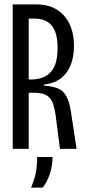

<svg xmlns="http://www.w3.org/2000/svg" viewBox="-20 -680 390 877"><path d="M38 0V-660H146Q226 -660 272 -609Q318 -558 318 -469Q318 -426 305 -388.5Q292 -351 262 -325.5Q232 -300 182 -294V-288Q241 -286 267.5 -261Q294 -236 304 -169L330 0H254L234 -154Q230 -181 223 -204Q216 -227 198 -241Q180 -255 143 -256H111V0ZM111 -317H121Q180 -317 211.5 -350.5Q243 -384 243 -461Q243 -532 216 -563.5Q189 -595 139 -595H111ZM122 177Q143 125 146.5 92Q150 59 150 37H220Q220 78 207 116Q194 154 175 177Z"/></svg>

Font: Bricolage Grotesque 48pt Condensed Light
Style: Regular
Weight: 300
Width: 3
Designer: Mathieu Triay
Foundry: Atelier Triay
Version: Version 1.000; ttfautohint (v1.8.4.7-5d5b);gftools[0.9.32]